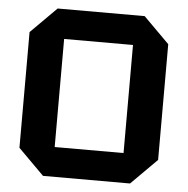

<svg xmlns="http://www.w3.org/2000/svg" viewBox="-51 -750 782 800"><g transform="rotate(5 340.0 -350.0)"><path d="M50 -108V-592L158 -700H522L630 -592V-108L522 0H158ZM196 -576V-124H484V-576Z"/></g></svg>

Font: Tektur SemiBold
Style: Regular
Weight: 600
Designer: Adam Jagosz
Foundry: Adam Jagosz
Version: Version 1.005;gftools[0.9.30]